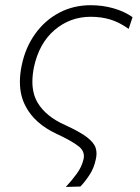

<svg xmlns="http://www.w3.org/2000/svg" viewBox="-20 -525 540 738"><path d="M233 193.5Q255.5 169.5 275 142.8Q294.5 116 301 87.5Q302.5 81.5 302.5 75.5Q302.5 53.5 282.5 37.5Q257.5 17.5 196.5 -11Q113.5 -50 79 -115.5Q56.5 -157 56.5 -210.5Q56.5 -240.5 63.5 -274Q77.5 -342 114.8 -394.2Q152 -446.5 207 -475.8Q262 -505 328.5 -505Q374.5 -505 416.5 -493Q458.5 -481 489.5 -459L474.5 -414Q439.5 -439 404.5 -449.8Q369.5 -460.5 328.5 -460.5Q250 -460.5 190.2 -410Q130.5 -359.5 110.5 -267Q104.5 -237 104.5 -211Q104.5 -164.5 124.5 -130.5Q156 -77.5 230 -44.5Q288 -18 315 3Q342 24 348 44.5Q351 54.5 351 65.5Q351 76.5 348 88.5Q341.5 120.5 324.2 147Q307 173.5 289 192Z"/></svg>

Font: Heraclito ExtraLight
Style: Italic
Weight: 200
Italic angle: -12°
Designer: Kostas Bartsokas (font) & Cristiano Sobral (main changes)
Foundry: Kostas Bartsokas (font) & Cristiano Sobral (main changes)
Version: Version 1.00;July 8, 2020;FontCreator 13.0.0.2655 64-bit